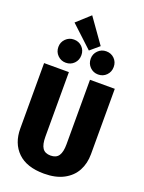

<svg xmlns="http://www.w3.org/2000/svg" viewBox="-202 -1207 989 1317"><g transform="rotate(20 292.5 -549.0)"><path d="M551 -218Q551 -150 522.5 -97Q494 -44 436 -13Q378 18 293 18Q166 18 100.5 -46Q35 -110 35 -218V-695H216V-224Q216 -167 234 -140.5Q252 -114 293 -114Q334 -114 352 -141Q370 -168 370 -224V-695H551ZM233 -1116 360 -937 294 -881 136 -1028ZM257 -833Q257 -797 233 -772.5Q209 -748 173 -748Q138 -748 113.5 -772.5Q89 -797 89 -833Q89 -868 113.5 -892.5Q138 -917 173 -917Q209 -917 233 -893Q257 -869 257 -833ZM493 -833Q493 -797 469 -772.5Q445 -748 409 -748Q374 -748 349.5 -772.5Q325 -797 325 -833Q325 -868 349.5 -892.5Q374 -917 409 -917Q445 -917 469 -893Q493 -869 493 -833Z"/></g></svg>

Font: Fira Sans Condensed ExtraBold
Style: Regular
Weight: 800
Width: 3
Designer: Carrois Corporate & Edenspiekermann AG
Foundry: Carrois Corporate GbR & Edenspiekermann AG
Version: Version 4.203